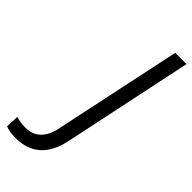

<svg xmlns="http://www.w3.org/2000/svg" viewBox="-440 -763 1000 1000"><g transform="rotate(45 60.0 -263.0)"><path d="M-81.1 188Q-132.3 188 -155.8 175.8L-152.8 104Q-119.1 113.8 -82 113.8Q-33.2 113.8 -1.2 83.3Q30.8 52.7 43 -5.9L192.9 -713.9H275.9L125 2.9Q86.4 188 -81.1 188Z"/></g></svg>

Font: CAA NEO Sans
Style: Italic
Weight: 400
Italic angle: -12°
Version: Version 1.10